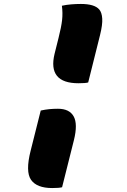

<svg xmlns="http://www.w3.org/2000/svg" viewBox="-20 -786 640 971"><path d="M293 -757Q316 -762 340.5 -764Q365 -766 389 -766Q458 -766 482 -738Q495 -723 497 -692Q499 -661 486 -609L426 -369Q413 -365 377 -365Q220 -365 256 -514L276 -594Q290 -649 294 -684.5Q298 -720 293 -757ZM186 -227Q209 -232 229.5 -234Q250 -236 273 -236Q331 -236 352.5 -197.5Q374 -159 354 -78L294 161Q279 165 244 165Q166 165 137 123.5Q108 82 135 -24Z"/></svg>

Font: Recursive Mn Csl St Blk
Style: Italic
Weight: 900
Italic angle: -15°
Monospace: yes
Version: Version 1.079;hotconv 1.0.112;makeotfexe 2.5.65598; ttfautoh